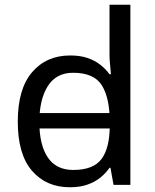

<svg xmlns="http://www.w3.org/2000/svg" viewBox="-20 -780 655 810"><path d="M104 -238V-303H480V-238ZM275 10Q175 10 115 -59.5Q55 -129 55 -267Q55 -405 115.5 -475.5Q176 -546 276 -546Q318 -546 349 -535.5Q380 -525 403 -507Q426 -489 442 -467H448Q447 -480 444.5 -505.5Q442 -531 442 -546V-760H530V0H459L446 -72H442Q426 -49 403 -30.5Q380 -12 348.5 -1Q317 10 275 10ZM289 -63Q374 -63 408.5 -109.5Q443 -156 443 -250V-266Q443 -366 410 -419.5Q377 -473 288 -473Q217 -473 181.5 -416.5Q146 -360 146 -265Q146 -169 181.5 -116Q217 -63 289 -63Z"/></svg>

Font: uoriya25
Style: Book
Weight: 400
Designer: Jelle Bosma - Monotype Design Team
Foundry: Monotype Imaging Inc.
Version: Version 2.003